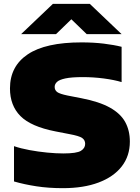

<svg xmlns="http://www.w3.org/2000/svg" viewBox="-20 -971 729 1001"><path d="M308 10Q232.5 10 169.5 0.2Q106.5 -9.5 53 -25V-209Q88 -197 133.8 -188.5Q179.5 -180 226 -175.5Q272.5 -171 310 -171Q380 -171 402 -184.8Q424 -198.5 424 -221Q424 -240.5 408.5 -251.5Q393 -262.5 341 -272L269 -286Q141 -311 86.5 -366Q32 -421 32 -510Q32 -625.5 124.8 -687.8Q217.5 -750 405 -750Q468 -750 521.2 -743.5Q574.5 -737 614 -727V-543Q576.5 -554.5 521.8 -561.8Q467 -569 412 -569Q353 -569 321.2 -562.2Q289.5 -555.5 277.2 -544Q265 -532.5 265 -518Q265 -501 278 -491.2Q291 -481.5 332 -473L404 -459Q497.5 -441 553 -410Q608.5 -379 632.8 -334.8Q657 -290.5 657 -233Q657 -158 614.8 -103.5Q572.5 -49 494.2 -19.5Q416 10 308 10ZM90 -793 256 -951H448L614 -793H432L352 -870.5L272 -793Z"/></svg>

Font: Encode Sans Exp Black
Style: Regular
Weight: 900
Width: 7
Designer: Multiple Designers
Foundry: Impallari Type
Version: Version 3.002; ttfautohint (v1.8.3) -l 8 -r 50 -G 200 -x 14 